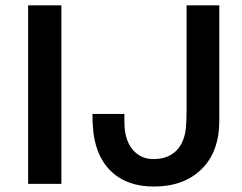

<svg xmlns="http://www.w3.org/2000/svg" viewBox="-20 -680 895 710"><path d="M207 -660.2V0H84V-660.2ZM321.8 -258.8H439.9Q439.9 -225.1 440.9 -207Q445.8 -152.8 474.6 -122.3Q503.4 -91.8 546.9 -91.8Q598.6 -91.8 629.2 -120.1Q659.7 -148.4 667 -202.1Q669.9 -233.4 669.9 -268.1V-660.2H791V-234.9Q791 -118.7 725.3 -54.4Q659.7 9.8 548.8 9.8Q447.3 9.8 388.2 -49.1Q329.1 -107.9 323.2 -215.8Q321.8 -238.3 321.8 -258.8Z"/></svg>

Font: Human Sans Medium
Style: Regular
Weight: 500
Designer: Tim Radville
Foundry: Continuum
Version: Version 1.000;FEAKit 1.0